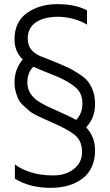

<svg xmlns="http://www.w3.org/2000/svg" viewBox="-20 -700 529 927"><path d="M396 -85Q439 -40 439 26Q439 114 380 160.5Q321 207 223 207Q125 207 52 163V94Q82 117 129.5 132Q177 147 237 147Q297 147 336.5 116Q376 85 376 34Q376 -17 346 -44Q313 -74 224 -112Q141 -148 124.5 -162Q108 -176 92 -191Q76 -206 69 -221Q50 -262 50 -300Q50 -367 90 -413Q50 -451 50 -510Q50 -594 110 -637Q170 -680 257 -680Q344 -680 400 -650V-581Q376 -597 337 -608Q298 -619 261 -619Q192 -619 153 -592Q114 -565 114 -514Q114 -479 134 -457Q152 -438 176 -428.5Q200 -419 223 -410Q246 -401 270.5 -390.5Q295 -380 313 -371.5Q331 -363 359 -345Q387 -327 402 -310Q439 -264 439 -197.5Q439 -131 396 -85ZM348 -121Q378 -153 378 -200.5Q378 -248 347 -276Q316 -304 259 -329Q245 -335 203.5 -351.5Q162 -368 141 -378Q112 -349 112 -302Q112 -241 176 -204Q205 -187 262.5 -162Q320 -137 348 -121Z"/></svg>

Font: Hind Kochi Light
Style: Regular
Weight: 300
Designer: Dhruvi Tolia
Foundry: Indian Type Foundry
Version: Version 0.702;PS 1.0;hotconv 1.0.81;makeotf.lib2.5.63406